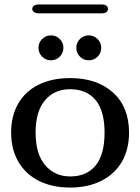

<svg xmlns="http://www.w3.org/2000/svg" viewBox="-20 -833 630 863"><path d="M30 -237Q30 -313 62.5 -368.5Q95 -424 155 -453Q215 -482 295 -482Q416 -482 488 -417Q560 -352 560 -237Q560 -161 527.5 -105.5Q495 -50 435 -20Q375 10 295 10Q215 10 155 -20Q95 -50 62.5 -106Q30 -162 30 -237ZM450 -237Q450 -335 409.5 -383.5Q369 -432 295 -432Q225 -432 182.5 -382.5Q140 -333 140 -237Q140 -141 183 -90.5Q226 -40 296 -40Q370 -40 410 -89.5Q450 -139 450 -237ZM153 -618Q153 -641.2 169.4 -657.6Q185.8 -674 209 -674Q232.2 -674 248.6 -657.6Q265 -641.2 265 -618Q265 -594.8 248.6 -578.4Q232.2 -562 209 -562Q185.8 -562 169.4 -578.4Q153 -594.8 153 -618ZM323 -618Q323 -641.2 339.4 -657.6Q355.8 -674 379 -674Q402.2 -674 418.6 -657.6Q435 -641.2 435 -618Q435 -594.8 418.6 -578.4Q402.2 -562 379 -562Q355.8 -562 339.4 -578.4Q323 -594.8 323 -618ZM125 -793Q125 -802 133 -807.5Q141 -813 156 -813H435Q450 -813 457.5 -808Q465 -803 465 -793Q465 -783 457.5 -778Q450 -773 435 -773H156Q141 -773 133 -778.5Q125 -784 125 -793Z"/></svg>

Font: Raigarh
Style: Regular
Weight: 400
Designer: jaikishan Patel
Foundry: MagicType
Version: Version 1.000;FEAKit 1.0